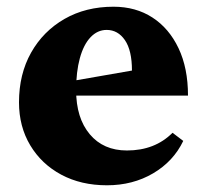

<svg xmlns="http://www.w3.org/2000/svg" viewBox="-20 -531 610 566"><path d="M295.2 15.2Q219 15.2 160.7 -16Q102.4 -47.2 69.2 -102.6Q36 -158 36 -229.2Q36 -312.4 71.6 -375.7Q107.2 -439 170 -475.1Q232.8 -511.2 314.6 -511.2Q380.2 -511.2 429.3 -479.4Q478.4 -447.6 506.3 -388.9Q534.2 -330.2 534.2 -249.2H152V-285.2L369 -323Q369 -382.4 348.3 -412.6Q327.6 -442.8 294.4 -442.8Q267.4 -442.8 246.9 -421.2Q226.4 -399.6 215.4 -359.5Q204.4 -319.4 204.4 -265.2Q204.4 -183.2 244.6 -135.3Q284.8 -87.4 354.2 -87.4Q436.6 -87.4 488.6 -139.6L520.2 -115.6Q491.4 -55.4 431.5 -20.1Q371.6 15.2 295.2 15.2Z"/></svg>

Font: Platypi Light
Style: Regular
Weight: 300
Designer: David Sargent
Foundry: Bolt Cutter Type
Version: Version 1.200